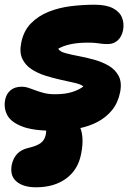

<svg xmlns="http://www.w3.org/2000/svg" viewBox="-27 -545 584 815"><path d="M200 10Q113 10 66 -8.5Q19 -27 3.5 -57Q-12 -87 -5 -122Q0 -147 18 -162Q36 -177 66 -177Q80 -177 94.5 -172Q109 -167 125 -161Q141 -155 160.5 -150Q180 -145 206 -145Q250 -145 279.5 -154.5Q309 -164 327 -178Q317 -187 291 -193Q265 -199 232.5 -206Q200 -213 166.5 -223.5Q133 -234 106.5 -251.5Q80 -269 67.5 -296Q55 -323 63 -363Q73 -414 104.5 -446Q136 -478 180.5 -495.5Q225 -513 275.5 -519Q326 -525 374 -525Q424 -525 452.5 -510Q481 -495 491 -470Q501 -445 495 -415Q489 -388 472 -373Q455 -358 431 -358Q414 -358 403 -359.5Q392 -361 380 -362.5Q368 -364 346 -364Q303 -364 271.5 -357Q240 -350 220 -338Q227 -326 250.5 -319.5Q274 -313 306.5 -307Q339 -301 373 -291.5Q407 -282 434.5 -266Q462 -250 476.5 -223Q491 -196 483 -154Q474 -109 449 -78Q424 -47 387 -27.5Q350 -8 302.5 1Q255 10 200 10ZM126 250Q72 250 43 225.5Q14 201 23 154Q29 126 46.5 107.5Q64 89 97 82Q130 74 146 62Q162 50 167 28Q170 13 168.5 5.5Q167 -2 164.5 -6.5Q162 -11 160.5 -16.5Q159 -22 161 -33Q162 -44 176 -54.5Q190 -65 216 -65Q278 -65 306 -18.5Q334 28 317 110Q304 176 253.5 213Q203 250 126 250Z"/></svg>

Font: Shantell Sans ExtraBold
Style: Italic
Weight: 800
Italic angle: -11°
Designer: Stephen Nixon, Anya Danilova, Shantell Martin
Foundry: Arrow Type
Version: Version 1.011;[c5ecc13dd]